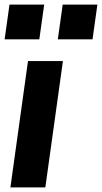

<svg xmlns="http://www.w3.org/2000/svg" viewBox="-39 -810 441 830"><path d="M6 0 82 -546H233L157 0ZM-19 -640 2 -790H152L131 -640ZM211 -640 232 -790H382L361 -640Z"/></svg>

Font: Plus Jakarta Sans ExtraBold
Style: Italic
Weight: 800
Italic angle: -8°
Designer: Gumpita Rahayu
Foundry: Tokotype
Version: Version 2.071; ttfautohint (v1.8.4.7-5d5b);gftools[0.9.29]